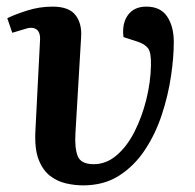

<svg xmlns="http://www.w3.org/2000/svg" viewBox="-20 -546 590 580"><path d="M422 -526Q465 -526 485 -496Q505 -466 505 -419Q505 -373 496.5 -315.5Q488 -258 469 -200Q450 -142 418 -93.5Q386 -45 340 -15.5Q294 14 231 14Q206 14 179.5 8Q153 2 131 -15Q109 -32 96.5 -64.5Q84 -97 87 -152L101 -426Q102 -450 89 -458Q76 -466 54 -458L17 -447L2 -491Q24 -502 61.5 -514Q99 -526 139 -526Q188 -526 208 -500.5Q228 -475 225 -433L208 -146Q205 -100 214.5 -75Q224 -50 263 -50Q301 -50 332.5 -77Q364 -104 386.5 -148.5Q409 -193 422 -245.5Q435 -298 436 -348Q437 -388 427 -400.5Q417 -413 396 -420L353 -434Q348 -475 366.5 -500.5Q385 -526 422 -526Z"/></svg>

Font: Literata 36pt SemiBold
Style: Italic
Weight: 600
Italic angle: -2°
Designer: Latin by Veronika Burian and Jose Scaglione. Greek by Irene Vlachou. Cyrillic by Vera Evstafieva
Foundry: TypeTogether
Version: Version 3.002